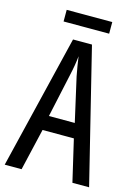

<svg xmlns="http://www.w3.org/2000/svg" viewBox="-127 -921 704 989"><g transform="rotate(15 225.0 -426.5)"><path d="M345 -853H102V-791H345ZM361 0H450L274 -714H173L0 0H90L142 -223H309ZM240 -535 293 -301H155L206 -536C214 -571 220 -607 223 -638C227 -607 233 -572 240 -535Z"/></g></svg>

Font: Noto Sans Myanmar UI ExtraCondensed
Style: Regular
Weight: 400
Width: 2
Designer: Monotype Design Team
Foundry: Monotype Imaging Inc.
Version: Version 2.103